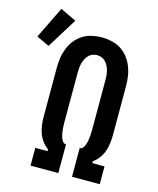

<svg xmlns="http://www.w3.org/2000/svg" viewBox="-199 -917 822 1002"><g transform="rotate(15 211.5 -416.0)"><path d="M63 0V-96H129V-106Q111 -119 97.5 -137Q84 -155 76.5 -176Q69 -197 66 -219.5Q63 -242 63 -264V-530Q63 -557 67 -583.5Q71 -610 81 -635Q91 -660 108 -681.5Q125 -703 147.5 -717Q170 -731 196.5 -737Q223 -743 250 -743Q277 -743 303.5 -737Q330 -731 352.5 -717Q375 -703 392 -681.5Q409 -660 419 -635Q429 -610 433 -583.5Q437 -557 437 -530V-264Q437 -242 434 -219.5Q431 -197 423.5 -176Q416 -155 402.5 -137Q389 -119 371 -106V-96H437V0H287V-155Q298 -155 304.5 -163.5Q311 -172 314.5 -182Q318 -192 320 -202Q322 -212 323 -222.5Q324 -233 324.5 -243.5Q325 -254 325 -264V-530Q325 -543 324 -556Q323 -569 320 -581.5Q317 -594 311 -606Q305 -618 296.5 -627.5Q288 -637 275.5 -642Q263 -647 250 -647Q237 -647 224.5 -642Q212 -637 203.5 -627.5Q195 -618 189 -606Q183 -594 180 -581.5Q177 -569 176 -556Q175 -543 175 -530V-264Q175 -254 175.5 -243.5Q176 -233 177 -222.5Q178 -212 180 -202Q182 -192 185.5 -182Q189 -172 195.5 -163.5Q202 -155 213 -155V0ZM-8 -628 -77 -660 7 -832 93 -791Z"/></g></svg>

Font: Iosevka Slab
Style: Bold
Weight: 700
Monospace: yes
Designer: Belleve Invis
Foundry: Belleve Invis
Version: Version 11.1.1; ttfautohint (v1.8.3)